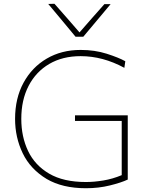

<svg xmlns="http://www.w3.org/2000/svg" viewBox="-20 -990 776 1019"><path d="M658 -37Q623 -20.5 563.2 -5.8Q503.5 9 436 9Q311.5 9 228 -40Q141 -92.5 100.5 -176.8Q60 -261 60 -359Q60 -468.5 104.8 -550.8Q149.5 -633 228 -679Q306.5 -725 408 -725Q483 -725 546.5 -704.8Q610 -684.5 645 -665L640 -630Q526 -692 408 -692Q312 -692 241.2 -650.5Q170.5 -609 131.8 -534.2Q93 -459.5 93 -359Q93 -264.5 129 -188.8Q165 -113 240.8 -68.5Q316.5 -24 436 -24Q479 -24 528.8 -32.2Q578.5 -40.5 626 -60.5V-348H378V-378H658ZM381 -795Q345 -838.5 308.8 -882Q272.5 -925.5 236 -969L269 -970Q302.5 -931.5 335.5 -894.5Q368 -857 402 -818Q435.5 -856.5 468 -893.5Q500.5 -930 534 -968H567Q531 -925 495 -882Q459 -838.5 422 -795Z"/></svg>

Font: Heraclito Thin
Style: Regular
Weight: 100
Designer: Kostas Bartsokas (font) & Cristiano Sobral (main changes)
Foundry: Kostas Bartsokas (font) & Cristiano Sobral (main changes)
Version: Version 1.00;July 8, 2020;FontCreator 13.0.0.2655 64-bit